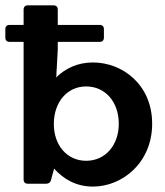

<svg xmlns="http://www.w3.org/2000/svg" viewBox="-20 -688 619 719"><path d="M328.1 -454.1C268.6 -454.1 223.6 -430.7 188.5 -396.5L190.4 -400.4C191.4 -402.3 191.4 -405.3 191.4 -413.1L196.3 -502.9V-531.2H353.5C363.3 -531.2 369.1 -537.1 369.1 -546.9V-579.1C369.1 -588.9 363.3 -594.7 353.5 -594.7H196.3V-652.3C196.3 -662.1 190.4 -668 180.7 -668H84C74.2 -668 68.4 -662.1 68.4 -652.3V-594.7H15.6C5.9 -594.7 0 -588.9 0 -579.1V-546.9C0 -537.1 5.9 -531.2 15.6 -531.2H68.4V-15.6C68.4 -5.9 74.2 0 84 0H153.3C162.1 0 168.9 -4.9 170.9 -13.7L182.6 -56.6C217.8 -17.6 264.6 10.7 328.1 10.7C438.5 10.7 549.8 -79.1 549.8 -224.6C549.8 -371.1 438.5 -454.1 328.1 -454.1ZM302.7 -85.9C231.4 -85.9 181.6 -143.6 181.6 -223.6C181.6 -305.7 231.4 -364.3 302.7 -364.3C374 -364.3 424.8 -306.6 424.8 -224.6C424.8 -143.6 374 -85.9 302.7 -85.9Z"/></svg>

Font: Ed Sans Neue SemiBold
Style: Regular
Weight: 600
Designer: Stephen Hutchings
Version: Version 1.004;PS 001.004;hotconv 1.0.88;makeotf.lib2.5.64775